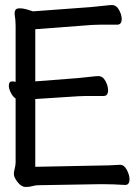

<svg xmlns="http://www.w3.org/2000/svg" viewBox="-20 -732 540 762"><path d="M120 -70 374 -75Q411 -75 456 -78H457Q473 -78 483.5 -57.5Q494 -37 494 -21Q494 2 477 2H476Q428 -1 391 -1H375L135 3Q120 3 109 6.5Q98 10 81.5 10Q65 10 50 -9Q35 -28 35 -42Q35 -50 38.5 -63.5Q42 -77 42 -88V-341Q31 -348 23 -364Q15 -380 15 -392Q15 -409 29 -409H32Q37 -408 42 -407V-630Q42 -641 41 -653Q38 -672 38 -680Q38 -688 42 -693.5Q46 -699 59 -699Q72 -699 87 -694.5Q102 -690 104.5 -689Q107 -688 108.5 -687.5Q110 -687 111 -687L342 -704Q364 -706 390 -709Q416 -712 424 -712Q442 -712 452.5 -692.5Q463 -673 463 -657Q463 -634 445 -634H374Q358 -634 344 -633L120 -616V-409L288 -422Q310 -424 336 -427Q362 -430 370 -430Q388 -430 398.5 -410.5Q409 -391 409 -374Q409 -351 391 -351H320Q304 -351 290 -350L120 -339Z"/></svg>

Font: Moon Stars Kai HW
Style: Bold
Weight: 700
Designer: GuiWonder
Version: Version 1.101